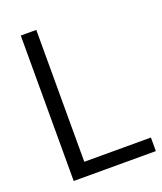

<svg xmlns="http://www.w3.org/2000/svg" viewBox="-137 -829 774 918"><g transform="rotate(-20 250.0 -370.0)"><path d="M78.5 0V-740H157.5V-69H496.5V0Z"/></g></svg>

Font: Encode Sans Semi Condensed
Style: Regular
Weight: 400
Width: 4
Designer: Multiple Designers
Foundry: Impallari Type
Version: Version 2.000